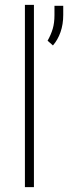

<svg xmlns="http://www.w3.org/2000/svg" viewBox="-20 -770 314 790"><path d="M119.6 -750V0H82.5V-750ZM240.2 -746.1V-708.5Q240.2 -669.9 229 -637.9Q217.8 -606 197.8 -583L175.8 -602.5Q189.9 -627.4 197 -651.6Q204.1 -675.8 204.1 -707.5V-746.1Z"/></svg>

Font: Roboto Condensed ExtraLight
Style: Regular
Weight: 250
Designer: Christian Robertson
Foundry: Google
Version: Version 3.008; 2023